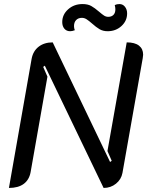

<svg xmlns="http://www.w3.org/2000/svg" viewBox="-20 -918 728 947"><path d="M136 -628Q143 -666 170.5 -687.5Q198 -709 240 -709L523 -119L531 -125L510 -173L605 -709Q645 -709 665.5 -693Q686 -677 686 -648Q686 -643 684 -631L584 -65Q578 -33 552 -12Q526 9 491 9L201 -594L193 -588L214 -540L131 -69Q124 -31 97 -11Q70 9 24 9ZM287 -809Q287 -846 316 -872Q345 -898 387 -898Q413 -898 430 -888.5Q447 -879 469 -860Q484 -847 493.5 -841Q503 -835 514 -835Q530 -835 539.5 -844.5Q549 -854 549 -872Q549 -881 546 -893Q556 -898 569 -898Q586 -898 596.5 -884.5Q607 -871 607 -852Q607 -815 579 -789.5Q551 -764 511 -764Q488 -764 471 -774Q454 -784 434 -802Q418 -816 407 -823Q396 -830 384 -830Q366 -830 355.5 -819Q345 -808 345 -789Q345 -779 349 -769Q336 -764 326 -764Q308 -764 297.5 -776.5Q287 -789 287 -809Z"/></svg>

Font: K2D
Style: Italic
Weight: 400
Italic angle: -10°
Designer: Katatrad Aksorn Co.,Ltd.
Foundry: Cadson Demak Co.,Ltd.
Version: Version 1.000; ttfautohint (v1.6)